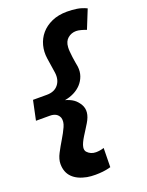

<svg xmlns="http://www.w3.org/2000/svg" viewBox="-177 -793 837 1096"><g transform="rotate(-20 241.5 -244.5)"><path d="M261 -73Q252 -58 241.5 -41.5Q231 -25 221 -9Q211 7 204 22Q197 37 195 49Q192 67 201 78Q222 101 254 101Q279 101 303 93Q302 122 302 151Q302 180 301 209Q276 216 253 218.5Q230 221 208 221Q194 221 181.5 220Q169 219 157 217Q100 206 70 175.5Q40 145 40 95Q40 66 57.5 32.5Q75 -1 95 -34Q115 -67 128.5 -97Q142 -127 135 -151Q122 -185 77 -185H-7Q-1 -214 5.5 -244Q12 -274 18 -303H102Q148 -303 171.5 -332Q195 -361 189 -406Q185 -429 182 -452Q179 -475 175 -498Q169 -539 179 -577Q189 -615 214 -644.5Q239 -674 279 -692Q319 -710 372 -710Q403 -710 432 -705.5Q461 -701 490 -687Q479 -658 467 -630Q455 -602 444 -573Q429 -579 412 -583.5Q395 -588 383 -588Q354 -588 332.5 -570Q311 -552 309 -517Q308 -505 309.5 -489Q311 -473 313 -456Q315 -439 318 -423Q321 -407 323 -395Q327 -363 317.5 -336.5Q308 -310 289.5 -290Q271 -270 245 -257Q219 -244 189 -239Q218 -231 237.5 -217.5Q257 -204 272 -179Q298 -134 261 -73Z"/></g></svg>

Font: Rosa Sans Black
Style: Italic
Weight: 900
Italic angle: -12°
Designer: Pentagram / MCKL
Foundry: Pentagram / MCKL
Version: Version 1.005;September 16, 2019;FontCreator 11.5.0.2425 64-